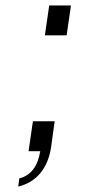

<svg xmlns="http://www.w3.org/2000/svg" viewBox="-20 -556 346 706"><path d="M225 -426 241 -536H161L145 -426ZM47 130C115 114 157 61 168 -16L181 -110H101L85 0H128C119 55 94 89 51 100Z"/></svg>

Font: Plus Jakarta Sans
Style: Italic
Weight: 400
Italic angle: -8°
Designer: Gumpita Rahayu
Foundry: Tokotype
Version: Version 2.071;gftools[0.9.30]